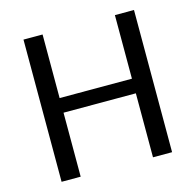

<svg xmlns="http://www.w3.org/2000/svg" viewBox="-103 -806 929 913"><g transform="rotate(-15 362.0 -350.0)"><path d="M90 0V-700H184V-387H540V-700H634V0H540V-315H184V0Z"/></g></svg>

Font: Hedvig Letters Sans
Style: Regular
Weight: 400
Designer: Alexander Örn & Tor Weibull
Foundry: Kanon Foundry
Version: Version 1.000; ttfautohint (v1.8.4.7-5d5b)